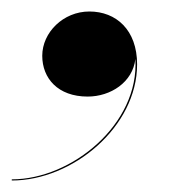

<svg xmlns="http://www.w3.org/2000/svg" viewBox="-56 -158 324 334"><path d="M17.5 -61C17.5 -22 44.5 10 96.5 10C136.5 10 175 -15 179.5 -55.5C186.5 57.5 69 154 -35.5 154V156C70.5 156 182.5 62.5 182.5 -46C182.5 -106 146 -138 99.5 -138C54 -138 17.5 -101.5 17.5 -61Z"/></svg>

Font: Bodoni* 96pt Medium
Style: Italic
Weight: 500
Italic angle: -13°
Version: Version 2.3